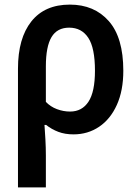

<svg xmlns="http://www.w3.org/2000/svg" viewBox="-20 -573 600 833"><path d="M58 240V-275Q58 -407 116 -480Q174 -553 283 -553Q389 -553 452 -481.5Q515 -410 515 -266Q515 -180 487 -118Q459 -56 410 -23Q361 10 299 10Q262 10 233 -1Q204 -12 180 -31H173Q175 -4 177 32Q179 68 179 101V240ZM284 -89Q336 -89 364 -132Q392 -175 392 -266Q392 -365 363 -409Q334 -453 280 -453Q228 -453 203.5 -412Q179 -371 179 -285V-131Q199 -110 227 -99.5Q255 -89 284 -89Z"/></svg>

Font: Noto Sans SemiCondensed SemiBold
Style: Regular
Weight: 600
Width: 4
Designer: Monotype Design Team
Foundry: Monotype Imaging Inc.
Version: Version 2.013; ttfautohint (v1.8.4.7-5d5b)